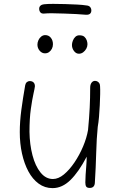

<svg xmlns="http://www.w3.org/2000/svg" viewBox="-20 -959 621 990"><path d="M251 11Q211 11 179.5 -12Q148 -35 126.5 -75Q105 -115 93.5 -167Q82 -219 82 -278Q82 -332 90 -392Q98 -452 110 -520Q112 -530 118.5 -535.5Q125 -541 133 -541Q146 -541 153 -534Q160 -527 160 -514Q159 -504 152.5 -475Q146 -446 139 -397Q132 -348 132 -279Q133 -214 147.5 -158.5Q162 -103 189 -69.5Q216 -36 253 -36Q281 -36 309.5 -59.5Q338 -83 364 -121.5Q390 -160 408.5 -204Q427 -248 434 -289Q440 -352 442.5 -403Q445 -454 445 -507Q445 -523 452 -532.5Q459 -542 470 -542Q477 -542 483 -538.5Q489 -535 492.5 -529Q496 -523 496 -513Q497 -499 496.5 -473Q496 -447 494.5 -416.5Q493 -386 490.5 -356.5Q488 -327 484 -305Q478 -246 476 -170Q474 -94 469 -15Q468 -3 461.5 3.5Q455 10 443 10Q429 10 424.5 3Q420 -4 420 -18Q420 -35 421.5 -58Q423 -81 425 -105.5Q427 -130 427 -151Q406 -111 385 -81Q364 -51 343 -30.5Q322 -10 299 0.5Q276 11 251 11ZM212 -684Q196 -684 184.5 -697.5Q173 -711 173 -729Q173 -740 178 -751.5Q183 -763 192.5 -770.5Q202 -778 213 -778Q231 -778 242 -764.5Q253 -751 253 -731Q253 -718 247.5 -707.5Q242 -697 233 -690.5Q224 -684 212 -684ZM387 -682Q372 -682 361.5 -696Q351 -710 351 -727Q351 -737 355.5 -749Q360 -761 368.5 -769Q377 -777 389 -777Q407 -777 415.5 -769Q424 -761 427.5 -750.5Q431 -740 431 -731Q431 -719 425 -708Q419 -697 409 -689.5Q399 -682 387 -682ZM207 -889Q194 -888 188 -895.5Q182 -903 182 -914Q182 -924 189 -930Q196 -936 207 -937Q225 -939 254 -939Q283 -939 316 -938Q349 -937 378 -935.5Q407 -934 425 -931Q439 -930 445 -922.5Q451 -915 451 -905Q451 -894 444 -888Q437 -882 422 -883Q402 -885 373 -886.5Q344 -888 312.5 -889Q281 -890 253 -890.5Q225 -891 207 -889Z"/></svg>

Font: Playpen Sans ExtraLight
Style: Regular
Weight: 250
Designer: Laura Meseguer, Veronika Burian, José Scaglione
Foundry: TypeTogether
Version: Version 1.001